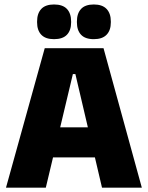

<svg xmlns="http://www.w3.org/2000/svg" viewBox="-20 -860 678 880"><path d="M7.5 0 185 -639H454.5L630 0H447.5L325.5 -520.5H314L190 0ZM175 -138.5V-276.5H461.5V-138.5ZM227.5 -680.5Q188.5 -680.5 169.2 -700.8Q150 -721 150 -757.5V-761.5Q150 -798.5 169.2 -819Q188.5 -839.5 227.5 -839.5Q267.5 -839.5 286.8 -819Q306 -798.5 306 -761.5V-757.5Q306 -721 286.8 -700.8Q267.5 -680.5 227.5 -680.5ZM410 -680.5Q370.5 -680.5 351.5 -700.8Q332.5 -721 332.5 -757.5V-761.5Q332.5 -798.5 351.5 -819Q370.5 -839.5 410 -839.5Q449 -839.5 468.5 -819Q488 -798.5 488 -761.5V-757.5Q488 -721 468.5 -700.8Q449 -680.5 410 -680.5Z"/></svg>

Font: Anek Gurmukhi Medium ExtraBold
Style: Regular
Weight: 800
Version: Version 1.003